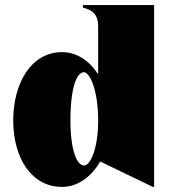

<svg xmlns="http://www.w3.org/2000/svg" viewBox="-20 -720 687 755"><path d="M224 15C285 15 339 -24 374 -85L581 15H586V-700H306V-690C331 -683 366 -674 366 -616V-428C331 -482 281 -515 224 -515C102 -515 32 -392 32 -246C32 -100 103 15 224 15ZM311 -69C283 -69 257 -127 257 -246C257 -377 282 -436 310 -436C332 -436 366 -369 366 -246C366 -130 333 -69 311 -69Z"/></svg>

Font: Sprat Condensed Black
Style: Regular
Weight: 900
Designer: Ethan Nakache
Foundry: Collletttivo
Version: Version 2.000;Glyphs 3.2 (3217)